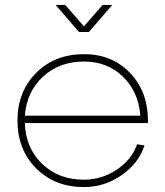

<svg xmlns="http://www.w3.org/2000/svg" viewBox="-20 -740 672 780"><path d="M321 -10Q393 -10 454 -50.5Q515 -91 537 -154L567 -149Q543 -76 473.5 -28Q404 20 321 20Q203 20 127 -56Q51 -132 51 -250Q51 -368 127 -444Q203 -520 321 -520Q435 -520 508 -444Q581 -368 581 -250V-240H81Q84 -139 151 -74.5Q218 -10 321 -10ZM81 -270H550Q543 -367 479.5 -428.5Q416 -490 321 -490Q221 -490 154.5 -428.5Q88 -367 81 -270ZM397 -720H436L341 -610H301L206 -720H245L321 -633Z"/></svg>

Font: Metropolitano Thin
Style: Regular
Weight: 250
Designer: Fonts by Alex Slobzheninov & Chris M. Simpson / Changes by Cristiano Sobral
Foundry: Fonts by Alex Slobzheninov & Chris M. Simpson / Changes by Cristiano Sobral
Version: Version 1.00;August 30, 2020;FontCreator 13.0.0.2681 64-bit